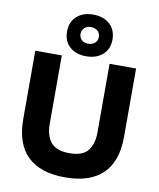

<svg xmlns="http://www.w3.org/2000/svg" viewBox="-103 -1057 949 1148"><g transform="rotate(10 371.0 -483.0)"><path d="M677 -704V-290Q677 -139 599 -64Q521 11 371 11Q221 11 143 -64Q65 -139 65 -290V-704H226V-288Q226 -217 259 -176.5Q292 -136 371 -136Q453 -136 484.5 -177.5Q516 -219 516 -288V-704ZM369 -977Q432 -977 470 -942.5Q508 -908 508 -850Q508 -792 470 -758Q432 -724 369 -724Q307 -724 269.5 -758Q232 -792 232 -850Q232 -908 269.5 -942.5Q307 -977 369 -977ZM369 -901Q344 -901 329 -887Q314 -873 314 -850Q314 -828 329 -814Q344 -800 369 -800Q394 -800 409.5 -814Q425 -828 425 -850Q425 -873 409.5 -887Q394 -901 369 -901Z"/></g></svg>

Font: Prodigy Sans
Style: Bold
Weight: 700
Designer: Wei Huang
Foundry: Wei Huang
Version: Version 1.003; ttfautohint (v1.8.3)